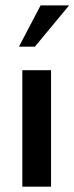

<svg xmlns="http://www.w3.org/2000/svg" viewBox="-20 -698 278 718"><path d="M238.3 -677.7 110.4 -523.4H50.8L131.8 -677.7ZM170.9 0H63.5V-435.5H170.9Z"/></svg>

Font: Namkio Khamti
Style: Bold
Weight: 700
Designer: Debbi Hosken
Foundry: SIL International
Version: Version 3.917